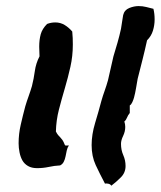

<svg xmlns="http://www.w3.org/2000/svg" viewBox="-20 -1003 519 619"><path d="M478.5 -940.4Q478.5 -921.9 473.1 -904.3Q467.8 -886.7 454.1 -873Q447.3 -841.8 439.5 -811Q431.6 -780.3 423.8 -749Q420.9 -733.4 418.5 -718.3Q416 -703.1 412.1 -688.5Q410.2 -681.6 406.7 -673.8Q403.3 -666 398.4 -663.1V-638.7Q392.6 -631.8 389.6 -624Q386.7 -616.2 380.9 -611.3Q383.8 -602.5 383.8 -593.8Q383.8 -579.1 377 -564.9Q370.1 -550.8 370.1 -539.1Q370.1 -519.5 377.4 -502.9Q384.8 -486.3 384.8 -467.8Q384.8 -446.3 369.6 -431.2Q354.5 -416 338.9 -404.3Q335.9 -409.2 329.6 -410.6Q323.2 -412.1 318.4 -411.1Q301.8 -442.4 288.6 -470.7Q275.4 -499 275.4 -535.2Q275.4 -569.3 286.6 -606.4Q297.9 -643.6 306.6 -676.8Q311.5 -694.3 317.4 -710.4Q323.2 -726.6 328.1 -744.1Q333 -763.7 336.9 -782.7Q340.8 -801.8 345.7 -821.3Q352.5 -843.8 358.9 -865.7Q365.2 -887.7 370.1 -910.2Q372.1 -920.9 373.5 -932.1Q375 -943.4 377 -954.1Q380.9 -970.7 396.5 -977.1Q412.1 -983.4 426.8 -983.4Q439.5 -983.4 451.2 -980.5L474.6 -974.6Q478.5 -959 478.5 -940.4ZM214.8 -859.4Q214.8 -822.3 207 -787.6Q199.2 -752.9 189 -718.3Q178.7 -683.6 169.9 -649.4Q161.1 -615.2 160.2 -579.1Q164.1 -571.3 167.5 -567.4Q170.9 -563.5 174.3 -560.1Q177.7 -556.6 181.2 -551.8Q184.6 -546.9 188.5 -537.1Q189.5 -533.2 194.3 -533.7Q199.2 -534.2 202.1 -534.2Q197.3 -527.3 195.3 -518.1Q193.4 -508.8 191.4 -499Q189.5 -489.3 185.5 -481.4Q181.6 -473.6 173.8 -469.7Q155.3 -468.8 137.2 -464.8Q119.1 -460.9 99.6 -460.9Q82 -460.9 70.3 -467.8Q58.6 -474.6 52.2 -485.8Q45.9 -497.1 43 -511.7Q40 -526.4 40 -541Q40 -571.3 46.9 -601.1Q53.7 -630.9 61.5 -660.2Q66.4 -676.8 72.3 -692.9Q78.1 -709 83 -725.6Q88.9 -749 92.3 -773.9Q95.7 -798.8 107.4 -821.3Q107.4 -829.1 106.9 -836.9Q106.4 -844.7 106.4 -852.5Q106.4 -875 111.3 -892.6Q116.2 -910.2 131.8 -925.8Q144.5 -930.7 158.2 -930.7Q174.8 -930.7 188.5 -922.4Q202.1 -914.1 212.9 -901.4Q213.9 -890.6 214.4 -880.4Q214.8 -870.1 214.8 -859.4Z"/></svg>

Font: RockSalt
Style: Regular
Weight: 400
Designer: Squid
Foundry: Font Diner, Inc DBA Sideshow
Version: Version 1.000